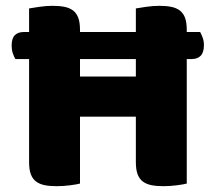

<svg xmlns="http://www.w3.org/2000/svg" viewBox="-20 -635 741 660"><path d="M622 -4Q611 -1 587.5 2Q564 5 541 5Q518 5 500.5 1.5Q483 -2 471 -11Q459 -20 453 -36Q447 -52 447 -78V-234H255V-4Q244 -1 220.5 2Q197 5 174 5Q151 5 133.5 1.5Q116 -2 104 -11Q92 -20 86 -36Q80 -52 80 -78V-432H33Q28 -440 24 -452Q20 -464 20 -478Q20 -503 31 -514Q42 -525 62 -525H80V-606Q91 -608 115 -611.5Q139 -615 161 -615Q184 -615 201.5 -611.5Q219 -608 231 -599Q243 -590 249 -574Q255 -558 255 -532V-525H447V-606Q458 -608 482 -611.5Q506 -615 528 -615Q551 -615 568.5 -611.5Q586 -608 598 -599Q610 -590 616 -574Q622 -558 622 -532V-525H668Q672 -518 676.5 -506Q681 -494 681 -480Q681 -455 670 -443.5Q659 -432 639 -432H622ZM447 -372V-432H255V-372Z"/></svg>

Font: BALOOCHETTANREGULAR
Style: Book
Weight: 400
Designer: Maithili Shingre and Ek Type
Foundry: Ek Type
Version: Version 1.100;PS 1.000;hotconv 1.0.88;makeotf.lib2.5.647800;